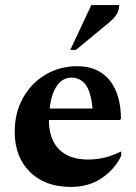

<svg xmlns="http://www.w3.org/2000/svg" viewBox="-20 -727 536 757"><path d="M260 10Q157 10 97.5 -49.5Q38 -109 38 -207Q38 -283 71 -341.5Q104 -400 160 -433Q216 -466 285 -466Q366 -466 411 -412Q456 -358 457 -259L453 -254H173V-249Q173 -207 189 -172.5Q205 -138 239.5 -118Q274 -98 329 -98Q358 -98 389.5 -105Q421 -112 455 -129H458V-113Q433 -60 381.5 -25Q330 10 260 10ZM262 -421Q227 -421 204.5 -389Q182 -357 176 -299H345Q338 -368 316.5 -394.5Q295 -421 262 -421ZM257 -530 340 -707H450Q450 -688 441 -672.5Q432 -657 410 -638L279 -530Z"/></svg>

Font: Spectral
Style: Bold
Weight: 700
Designer: Jean-Baptiste Levee
Foundry: Production Type
Version: Version 2.001